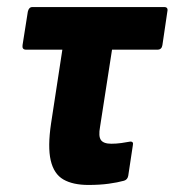

<svg xmlns="http://www.w3.org/2000/svg" viewBox="-20 -517 496 545"><path d="M231 8Q187 8 160 -7.5Q133 -23 124 -61.5Q115 -100 125 -167L157 -376H54Q42 -376 44 -389L59 -484Q62 -497 72 -497H446Q458 -497 455 -484L441 -389Q439 -376 427 -376H298L264 -157Q259 -130 266.5 -119.5Q274 -109 296 -109Q310 -109 324.5 -111Q339 -113 349 -115Q360 -116 357 -104L344 -18Q342 -7 332 -4Q314 1 288.5 4.5Q263 8 231 8Z"/></svg>

Font: Sofia Sans Condensed Black
Style: Italic
Weight: 900
Italic angle: -9°
Version: Version 4.100